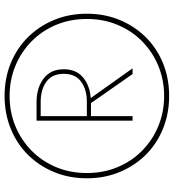

<svg xmlns="http://www.w3.org/2000/svg" viewBox="20 -770 760 840"><g transform="rotate(-90 400.0 -350.0)"><path d="M40 -350Q40 -428 67.5 -494Q95 -560 143.5 -608.5Q192 -657 258 -683.5Q324 -710 400 -710Q477 -710 542.5 -683.5Q608 -657 656.5 -608.5Q705 -560 732.5 -494Q760 -428 760 -350Q760 -272 732.5 -206Q705 -140 656.5 -91.5Q608 -43 542.5 -16.5Q477 10 400 10Q324 10 258 -16.5Q192 -43 143.5 -91.5Q95 -140 67.5 -206Q40 -272 40 -350ZM63 -350Q63 -277 89 -215Q115 -153 161.5 -107.5Q208 -62 269 -37Q330 -12 400 -12Q470 -12 531 -37Q592 -62 638.5 -107.5Q685 -153 711 -215Q737 -277 737 -350Q737 -423 711 -485Q685 -547 638.5 -592.5Q592 -638 531 -663Q470 -688 400 -688Q330 -688 269 -663Q208 -638 161.5 -592.5Q115 -547 89 -485Q63 -423 63 -350ZM292 -570H375Q435 -570 476 -539.5Q517 -509 517 -451Q517 -397 481.5 -367Q446 -337 391 -333L521 -150H496L369 -332H312V-150H292ZM375 -552H312V-350H375Q428 -350 462.5 -375Q497 -400 497 -451Q497 -502 462.5 -527Q428 -552 375 -552Z"/></g></svg>

Font: Jost* Thin
Style: Regular
Weight: 200
Version: Version 3.7